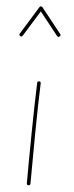

<svg xmlns="http://www.w3.org/2000/svg" viewBox="-58 -864 348 902"><g transform="rotate(5 116.0 -413.0)"><path d="M120.1 -482.4C114.3 -482.4 111.3 -480 111.3 -474.6C106.4 -361.3 104 -101.1 104 0C104 5.4 106.9 8.3 112.3 8.3C118.2 8.3 121.1 5.4 121.1 0C121.1 -101.1 123 -361.3 127.9 -473.6C127.9 -479.5 125.5 -482.4 120.1 -482.4ZM12.7 -686.5C14.6 -685.5 16.1 -685.1 17.6 -685.1C20 -685.1 22.5 -686.5 24.4 -689.5L99.1 -810.5L185.1 -702.1C187.5 -699.7 189.5 -698.2 191.9 -698.2C193.4 -698.2 195.3 -699.2 197.3 -700.7C199.7 -703.1 201.2 -705.1 201.2 -707.5C201.2 -709 200.2 -710.9 198.7 -712.9L105 -830.6C102.5 -834.5 97.7 -834 97.2 -834C94.7 -834 92.3 -832.5 90.8 -829.6L9.8 -698.2C8.8 -696.3 8.3 -694.8 8.3 -693.4C8.3 -690.9 9.8 -688.5 12.7 -686.5Z"/></g></svg>

Font: Mikhak Thin
Style: Regular
Weight: 100
Designer: Amin Abedi
Version: Version 3.2